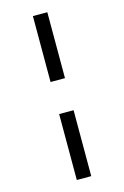

<svg xmlns="http://www.w3.org/2000/svg" viewBox="-137 -921 673 1041"><g transform="rotate(-15 200.0 -400.0)"><path d="M159 -860V-490H240V-860ZM159 -310V60H240V-310Z"/></g></svg>

Font: Yard Headline
Style: Regular
Weight: 400
Monospace: yes
Designer: Roman Shamin
Foundry: Evil Martians
Version: Version 1.000